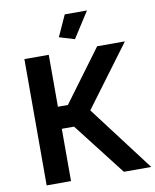

<svg xmlns="http://www.w3.org/2000/svg" viewBox="-98 -989 860 1063"><g transform="rotate(-10 332.5 -457.5)"><path d="M372 -770 286 -796 340 -915H465ZM214 -418H270L486 -710H642L387 -367L665 0H511L283 -294H214V0H77V-710H214Z"/></g></svg>

Font: IngvarSans
Style: Bold
Weight: 700
Version: Version 3.000